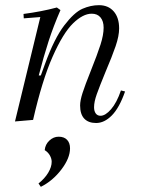

<svg xmlns="http://www.w3.org/2000/svg" viewBox="-20 -464 559 743"><path d="M369 -16Q388 -16 410 -41.5Q432 -67 448 -114L464 -110Q442 -47 413 -17.5Q384 12 352 12Q322 12 306 -5Q290 -22 290 -56Q290 -75 299.5 -104.5Q309 -134 331 -189Q357 -254 369 -291.5Q381 -329 381 -357Q381 -382 369 -396.5Q357 -411 335 -411Q301 -411 262.5 -373.5Q224 -336 183.5 -244.5Q143 -153 108 0L38 6L136 -398L72 -393L71 -410Q140 -419 200 -435L214 -425Q187 -363 168 -304.5Q149 -246 130 -172H138L154 -216Q190 -315 228.5 -365.5Q267 -416 299 -430Q331 -444 363 -444Q399 -444 420 -420Q441 -396 441 -354Q441 -325 427.5 -285.5Q414 -246 388 -185Q365 -129 354.5 -99.5Q344 -70 344 -49Q344 -34 350.5 -25Q357 -16 369 -16ZM153 117Q155 95 171 80Q187 65 207 65Q228 65 239.5 77Q251 89 251 110Q251 148 217.5 192Q184 236 138 259L129 246Q153 227 166.5 204.5Q180 182 180 162Q180 150 173 137.5Q166 125 153 117Z"/></svg>

Font: Arapey
Style: Italic
Weight: 400
Italic angle: -12°
Designer: Eduardo Rodriguez Tunni
Foundry: Eduardo Rodriguez Tunni
Version: Version 3.000